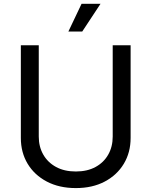

<svg xmlns="http://www.w3.org/2000/svg" viewBox="-20 -962 784 994"><path d="M372.6 11.7Q286.6 11.7 222.4 -22Q158.2 -55.7 123 -114.3Q87.9 -172.9 87.9 -247.6V-727.5H180.7V-254.9Q180.7 -202.6 203.9 -161.9Q227.1 -121.1 270 -97.7Q313 -74.2 372.6 -74.2Q432.1 -74.2 474.9 -97.7Q517.6 -121.1 540.5 -161.9Q563.5 -202.6 563.5 -254.9V-727.5H656.2V-247.6Q656.2 -172.9 621.1 -114.3Q585.9 -55.7 522.2 -22Q458.5 11.7 372.6 11.7ZM334 -798.8 402.3 -942.4H500.5L405.8 -798.8Z"/></svg>

Font: Adwaita Sans
Style: Regular
Weight: 400
Designer: Rasmus Andersson
Foundry: rsms
Version: Version 4.001;git-9221beed3